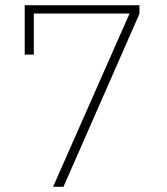

<svg xmlns="http://www.w3.org/2000/svg" viewBox="-20 -718 640 738"><path d="M224 0 516 -665V-698H75V-508H110V-666H478L184 0Z"/></svg>

Font: IBM Plex Devanagari ExtraLight
Style: Regular
Weight: 200
Designer: Mike Abbink, Paul van der Laan, Pieter van Rosmalen, Erin McLaughlin
Foundry: Bold Monday
Version: Version 1.0